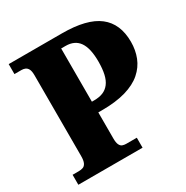

<svg xmlns="http://www.w3.org/2000/svg" viewBox="-164 -849 951 984"><g transform="rotate(-30 311.5 -357.0)"><path d="M20 0V-59H57Q71 -59 82 -63Q93 -67 99.5 -80.5Q106 -94 106 -120V-598Q106 -623 99.5 -635Q93 -647 83 -651Q73 -655 62 -655H20V-714H335Q482 -714 551 -660.5Q620 -607 620 -500Q620 -451 603.5 -409Q587 -367 551 -335.5Q515 -304 456.5 -287Q398 -270 315 -270H294V-115Q294 -91 300 -78.5Q306 -66 316 -62.5Q326 -59 337 -59H400V0ZM306 -334Q337 -334 359 -343Q381 -352 396 -371.5Q411 -391 418 -422Q425 -453 425 -496Q425 -574 399 -611.5Q373 -649 319 -649H293V-334Z"/></g></svg>

Font: Noto Serif Khmer SemiCondensed Black
Style: Regular
Weight: 900
Width: 4
Designer: Danh Hong and the Monotype Design Team
Foundry: Monotype Imaging Inc.
Version: Version 2.004